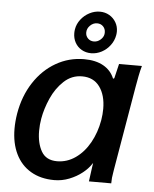

<svg xmlns="http://www.w3.org/2000/svg" viewBox="-55 -828 710 883"><g transform="rotate(5 300.0 -387.0)"><path d="M26 -212Q26 -245.5 32 -282Q46 -364 86.8 -426.5Q127.5 -489 187.5 -523.5Q247.5 -558 317.5 -558Q371 -558 406.8 -537.8Q442.5 -517.5 457.5 -480L463 -483L479 -550H584.5Q578 -527 573 -501.2Q568 -475.5 564 -452L498.5 -67.5Q498 -63.5 495.8 -50.5Q493.5 -37.5 492.2 -25.8Q491 -14 491 0H388Q388 -0.5 396.5 -63L400 -86.5L395.5 -80Q382 -59 356.5 -38.8Q331 -18.5 297.5 -5.2Q264 8 228.5 8Q165.5 8 119.8 -19Q74 -46 50 -95.8Q26 -145.5 26 -212ZM420 -285.5Q424.5 -312.5 424.5 -338Q424.5 -401 396.2 -439.8Q368 -478.5 315 -478.5Q267 -478.5 231 -444.8Q195 -411 173.8 -362.8Q152.5 -314.5 144.5 -268.5Q139.5 -240 139.5 -211.5Q139.5 -155 161.2 -117.2Q183 -79.5 233.5 -79.5Q279.5 -79.5 318.5 -106.8Q357.5 -134 383.8 -181Q410 -228 420 -285.5ZM261.5 -673.5Q261.5 -682.5 263 -691.5Q267 -716 283.2 -737Q299.5 -758 322.8 -770Q346 -782 370.5 -782Q394.5 -782 414 -770.8Q433.5 -759.5 444.8 -740.2Q456 -721 456 -698Q456 -690 454.5 -681Q450 -655 434 -633.8Q418 -612.5 394.8 -600.2Q371.5 -588 346.5 -588Q322 -588 302.5 -599.2Q283 -610.5 272.2 -630Q261.5 -649.5 261.5 -673.5ZM400.5 -681Q401 -684 401 -689Q401 -705.5 390.2 -716.5Q379.5 -727.5 362.5 -727.5Q344.5 -727.5 330.2 -713.5Q316 -699.5 316 -681Q316 -665 327 -654Q338 -643 354.5 -643Q371 -643 384.5 -654.5Q398 -666 400.5 -681Z"/></g></svg>

Font: JuliaMono SemiBoldItalic
Style: Regular
Weight: 600
Italic angle: -9°
Monospace: yes
Designer: cormullion
Foundry: corm
Version: Version 0.049; ttfautohint (v1.8.4)